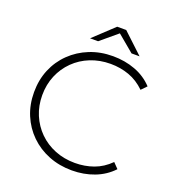

<svg xmlns="http://www.w3.org/2000/svg" viewBox="-155 -996 1021 1122"><g transform="rotate(20 356.0 -435.0)"><path d="M418 5Q340 5 273.5 -21.5Q207 -48 158 -96Q109 -144 82 -208.5Q55 -273 55 -350Q55 -427 82 -491.5Q109 -556 158.5 -604Q208 -652 274 -678.5Q340 -705 418 -705Q492 -705 556.5 -681Q621 -657 667 -608L635 -575Q590 -619 535.5 -638.5Q481 -658 420 -658Q353 -658 295.5 -635Q238 -612 195.5 -570Q153 -528 129.5 -472Q106 -416 106 -350Q106 -284 129.5 -228Q153 -172 195.5 -130Q238 -88 295.5 -65Q353 -42 420 -42Q481 -42 535.5 -61.5Q590 -81 635 -126L667 -93Q621 -44 556.5 -19.5Q492 5 418 5ZM255 -757 381 -875H437L563 -757H513L391 -859H427L305 -757Z"/></g></svg>

Font: Montserrat Thin Light
Style: Regular
Weight: 300
Version: Version 9.000